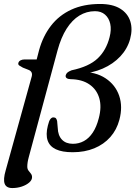

<svg xmlns="http://www.w3.org/2000/svg" viewBox="-27 -755 683 968"><path d="M1.7 103.8 131.5 -364.2Q136.7 -379.6 132.4 -389.2Q128.1 -398.8 115.7 -403.2L88.3 -414Q77.1 -419.9 70.1 -424.8Q63.1 -429.8 65.8 -438.3Q68.2 -446.4 76.7 -450.8Q85.2 -455.3 96.7 -455.3H175.5L152.1 -432.8L169.9 -501.6Q189.6 -573.1 230.1 -625.4Q270.6 -677.8 332.5 -706.4Q394.4 -735 477.6 -735Q540.2 -735 578.5 -711.7Q616.7 -688.3 629.7 -648.3Q642.7 -608.3 628.9 -557.9Q615.5 -509.1 579.6 -470.7Q543.7 -432.3 490.9 -409.2Q438 -386.1 374.2 -382.4L377.7 -393.2Q455.1 -393.5 505.1 -360.3Q555.1 -327.1 573.9 -272.1Q592.6 -217 574.9 -151.1Q561.6 -100.6 529.1 -63.9Q496.5 -27.2 448.3 -7.3Q400 12.5 339.5 12.5Q286.4 12.5 254.9 -2.3Q223.3 -17.1 213.2 -46.8Q203 -76.4 214.2 -121.4Q220.1 -146.5 227.2 -154.9Q234.2 -163.2 241.7 -163.2Q251.4 -163.2 255.4 -158Q259.4 -152.8 261 -144.6L264.1 -110.1Q265.3 -72.1 285.2 -51.1Q305.1 -30 340.6 -30Q370.7 -30 396.1 -43.9Q421.5 -57.7 440.7 -86.5Q459.9 -115.2 471.2 -159.6Q486.3 -216.6 473.4 -260.4Q460.4 -304.3 423.6 -329.5Q386.8 -354.8 330 -355.7Q316 -356 309.1 -361.1Q302.1 -366.3 304.5 -376.1Q306.9 -383.9 313 -389.3Q319 -394.7 333.9 -400.6Q421.6 -419 465.3 -460.4Q509 -501.8 525.6 -568.1Q535.2 -605.3 528.8 -634.8Q522.3 -664.3 502.5 -681.4Q482.7 -698.6 452 -698.6Q409.3 -698.6 373.1 -676.4Q336.8 -654.2 308.8 -610.3Q280.8 -566.4 263.1 -501L118.2 36.5Q114.2 51.1 112.4 62.8Q110.6 74.6 110.6 84.6Q110.6 97.1 116.6 105Q122.5 112.9 128.6 120.3Q134.6 127.7 134.6 138.4Q134.6 152.7 120.2 165.3Q105.8 177.8 83.1 185.5Q60.4 193.1 35 193.1Q4.6 193.1 -3.5 171.2Q-11.6 149.3 1.7 103.8Z"/></svg>

Font: Fraunces
Style: Italic
Weight: 900
Italic angle: -16°
Version: Version 1.000;[0bf87f6ff]